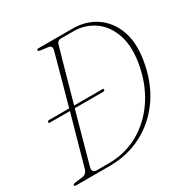

<svg xmlns="http://www.w3.org/2000/svg" viewBox="-160 -838 952 977"><g transform="rotate(-30 316.0 -350.0)"><path d="M2 -6.5Q2 -13 14.5 -14.5L52.5 -19Q69 -20.5 78 -27.8Q87 -35 92 -52Q100 -80.5 112.8 -126.2Q125.5 -172 141.2 -228Q157 -284 173.5 -343.5H54.5Q47.5 -343.5 49.5 -350.5Q51 -357 58.5 -357H177Q193 -415.5 208.5 -471.5Q224 -527.5 236.8 -574.5Q249.5 -621.5 258 -652.5Q264.5 -676.5 240 -680L197.5 -685.5Q185 -687 185 -694Q185 -700 195 -700H395Q471 -700 529 -662Q587 -624 614.8 -552.8Q642.5 -481.5 626.5 -381.5Q608 -264.5 550 -179Q492 -93.5 404 -46.8Q316 0 208.5 0H10.5Q2 0 2 -6.5ZM211.5 -14Q310.5 -14 391.8 -61Q473 -108 526.8 -191.5Q580.5 -275 598 -383.5Q613 -481.5 587.2 -549Q561.5 -616.5 509 -651.2Q456.5 -686 391.5 -686H317.5Q298 -686 292.5 -665.5Q283.5 -634.5 269.8 -585.5Q256 -536.5 239.5 -477.5Q223 -418.5 206 -357H373.5Q380.5 -357 379 -350.5Q377 -343.5 369.5 -343.5H202Q185 -283 169.2 -226Q153.5 -169 140.5 -122Q127.5 -75 119.5 -45.5Q111 -14 142 -14Z"/></g></svg>

Font: Fraunces 144pt S050 Thin
Style: Italic
Weight: 100
Italic angle: -16°
Version: Version 1.000; ttfautohint (v1.8.3)